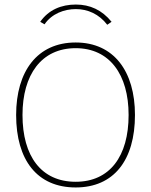

<svg xmlns="http://www.w3.org/2000/svg" viewBox="-20 -814 665 845"><path d="M176 -707C208 -754 263 -774 314 -774C366 -774 416 -752 452 -705L471 -718C429 -770 376 -794 314 -794C250 -794 194 -771 157 -718ZM313 11C481 11 574 -109 574 -308C574 -500 481 -627 313 -627C144 -627 51 -500 51 -308C51 -109 144 11 313 11ZM313 -14C162 -14 79 -126 79 -308C79 -485 162 -602 313 -602C463 -602 546 -485 546 -308C546 -126 463 -14 313 -14Z"/></svg>

Font: Inconsolata Expanded ExtraLight
Style: Regular
Weight: 200
Width: 7
Monospace: yes
Designer: Raph Levien, Cyreal, Brenton Simpson
Foundry: Raph Levien, Cyreal, Google
Version: Version 3.100